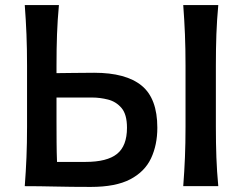

<svg xmlns="http://www.w3.org/2000/svg" viewBox="-20 -733 957 756"><path d="M337.5 3Q259.5 3 196.8 1.5Q134 0 77.5 0Q82 -59 84.2 -113.5Q86.5 -168 86.5 -234.5V-474.5Q86.5 -542 84.2 -597.8Q82 -653.5 77.5 -713H212Q206.5 -653.5 204.5 -597.8Q202.5 -542 202.5 -474.5V-445Q231.5 -445 268.5 -445.8Q305.5 -446.5 351 -446.5Q475.5 -446.5 537.5 -396Q599.5 -345.5 599.5 -230Q599.5 -162.5 574.8 -109.8Q550 -57 492.8 -27Q435.5 3 337.5 3ZM204.5 -95.5H317Q401.5 -95.5 440.8 -127Q480 -158.5 480 -230Q480 -282.5 458.5 -307.8Q437 -333 405.2 -341Q373.5 -349 342.5 -349H202.5V-253Q202.5 -211 202.8 -172.8Q203 -134.5 204.5 -95.5ZM701.5 0Q706 -58.5 708.2 -113.2Q710.5 -168 710.5 -234.5V-474.5Q710.5 -542.5 708.2 -598Q706 -653.5 701.5 -713H839.5Q834 -653.5 832 -598Q830 -542.5 830 -474.5V-234.5Q830 -168 832 -113.2Q834 -58.5 839.5 0Z"/></svg>

Font: Commissioner Flair Medium
Style: Regular
Weight: 500
Designer: Kostas Bartsokas
Foundry: Kostas Bartsokas
Version: Version 1.000; ttfautohint (v1.8.3)